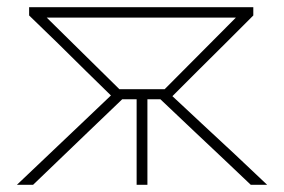

<svg xmlns="http://www.w3.org/2000/svg" viewBox="-20 -514 790 534"><path d="M27 0Q117 -85.5 205.5 -169.5L288.5 -248.5L219.5 -316Q180 -355 141 -393.5Q101.5 -431.5 61 -471V-494H684.5V-471Q645.5 -432 607 -393.5Q568 -355 530.5 -317.5L459.5 -246.5L541.5 -170Q587 -127.5 632.5 -85.5Q677.5 -43 723 0H677.5Q637 -38.5 599 -74.5Q561 -110.5 521 -148L426 -238H390V0H360V-238H320L224.5 -146.5Q186.5 -110 148.2 -73.2Q110 -36.5 72 0ZM312 -266H438L636 -465H110Z"/></svg>

Font: Heraclito Thin
Style: Regular
Weight: 100
Designer: Kostas Bartsokas (font) & Cristiano Sobral (main changes)
Foundry: Kostas Bartsokas (font) & Cristiano Sobral (main changes)
Version: Version 1.00;July 8, 2020;FontCreator 13.0.0.2655 64-bit